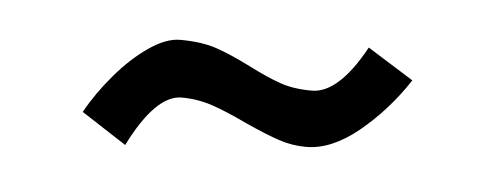

<svg xmlns="http://www.w3.org/2000/svg" viewBox="-27 -392 609 237"><g transform="rotate(5 277.5 -273.0)"><path d="M189.5 -335.4Q216.3 -335.4 234.9 -329.1Q253.4 -322.8 277.8 -310.5Q300.8 -298.8 317.4 -293Q334 -287.1 356.9 -287.1Q390.1 -287.1 422.4 -346.2L479.5 -310.5Q454.1 -272 420.7 -244.6Q387.2 -217.3 356 -217.3Q338.4 -217.3 321.8 -222.9Q305.2 -228.5 279.3 -240.2Q253.9 -252.4 235.6 -258.5Q217.3 -264.6 197.8 -264.6Q165.5 -264.6 133.3 -200.2L77.6 -236.3Q90.8 -260.3 110.4 -283.2Q129.9 -306.2 151.1 -320.8Q172.4 -335.4 189.5 -335.4Z"/></g></svg>

Font: Glacial Indifference
Style: Regular
Weight: 400
Designer: Alfredo Marco Pradil
Foundry: Alfredo Marco Pradil
Version: Version 1.312